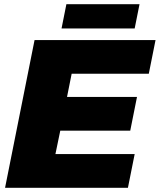

<svg xmlns="http://www.w3.org/2000/svg" viewBox="-20 -891 758 911"><path d="M686 -541H320L298 -431H630L598 -271H266L243 -160H619L587 0H4L144 -701H718ZM295 -871H642L619 -756H272Z"/></svg>

Font: Gontserrat ExtraBold
Style: Italic
Weight: 800
Italic angle: -11.3°
Designer: Julieta Ulanovsky
Foundry: Julieta Ulanovsky
Version: Version 6.001